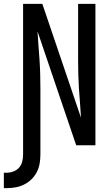

<svg xmlns="http://www.w3.org/2000/svg" viewBox="-58 -755 578 998"><path d="M-38 223V143H-25Q-7 143 11 136.5Q29 130 41 116.5Q53 103 57.5 85Q62 67 62 48V-735H162L363 -143Q361 -180 358 -217.5Q355 -255 352.5 -292Q350 -329 349 -366.5Q348 -404 348 -441V-735H438V0H338L137 -592Q139 -555 142 -517.5Q145 -480 147.5 -443Q150 -406 151 -368.5Q152 -331 152 -294V48Q152 72 148 95.5Q144 119 133 140Q122 161 105 177.5Q88 194 66.5 204.5Q45 215 21.5 219Q-2 223 -25 223Z"/></svg>

Font: Iosevka SS10 Medium
Style: Regular
Weight: 500
Monospace: yes
Designer: Belleve Invis
Foundry: Belleve Invis
Version: Version 28.0.6; ttfautohint (v1.8.4)